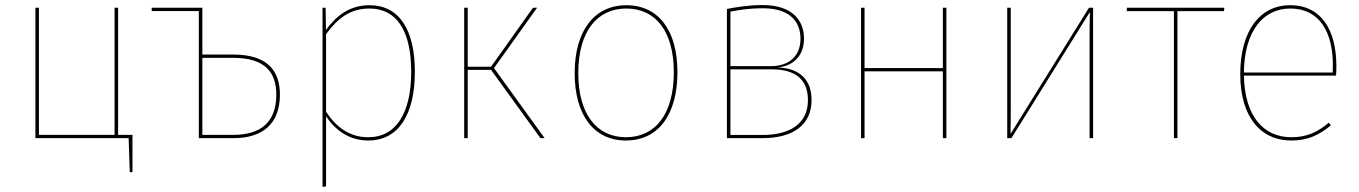

<svg xmlns="http://www.w3.org/2000/svg" viewBox="-20 -549 5399 763"><path d="M449.3 -13.1V-518.3H435.3V-13.1H134.7V-518.3H120.7V0H491.1L495.8 135.3H506.4V-13.1Z M906 -332.3H784.1V-518.3H582.9V-505.1H770.1V0H908.6C1021.8 0 1092.4 -55.7 1092.4 -172.7C1092.4 -272 1038.8 -332.3 906 -332.3ZM907.3 -13.1H784.1V-319.1H906.4C1031 -319.1 1078 -264 1078 -172.7C1078 -63.3 1015.8 -13.1 907.3 -13.1Z M1448.3 -528.3C1369.3 -528.3 1315.7 -486.1 1275.2 -429.4L1274 -518.3H1261.7V193.9L1275.7 191.3V-86.9C1311.6 -32.7 1366.8 9.4 1443.4 9.4C1564.4 9.4 1628.6 -94.6 1628.6 -264C1628.6 -433.1 1564.9 -528.3 1448.3 -528.3ZM1443 -3.7C1368.6 -3.7 1315.3 -44.6 1275.7 -105V-413.2C1320.8 -474.5 1369.4 -515.1 1448.3 -515.1C1556.7 -515.1 1614.1 -426 1614.1 -264C1614.1 -100.4 1554.8 -3.7 1443 -3.7Z M2114.4 -518.3H2098.1L1931.3 -283.7H1838.7V-518.3H1824.7V0H1838.7V-271.4H1931.3L2127.7 0H2144.4L1943.1 -278.4Z M2469 -528.3C2345.4 -528.3 2263.7 -431 2263.7 -258.4C2263.7 -91 2340.8 9.4 2467.4 9.4C2592.6 9.4 2672.1 -89 2672.1 -262C2672.1 -432 2594 -528.3 2469 -528.3ZM2469 -515.1C2586.1 -515.1 2657.7 -423.7 2657.7 -262C2657.7 -95.6 2584.3 -3.7 2467.4 -3.7C2349.6 -3.7 2278.1 -97.6 2278.1 -258.4C2278.1 -425.3 2353.7 -515.1 2469 -515.1Z M3071.7 -280.9C3133.3 -287.3 3175.1 -327.9 3175.1 -395.6C3175.1 -468 3128.1 -528.9 3011.1 -528.9C2954.1 -528.9 2905.7 -520.7 2868.7 -513.3V0H3010.3C3129.9 0 3205.1 -51.4 3205.1 -151.3C3205.1 -233.3 3157 -277.7 3071.7 -280.9ZM3011.6 -516.1C3122.1 -516.1 3161.1 -460 3161.1 -395.6C3161.1 -327.6 3117.7 -286.1 3042.6 -286.1H2882.7V-502.7C2915.7 -509.3 2956.4 -516.1 3011.6 -516.1ZM3010.3 -12.7H2882.7V-273.4H3046.7C3144.6 -273.4 3190.7 -230.6 3190.7 -150.9C3190.7 -56.9 3118.7 -12.7 3010.3 -12.7Z M3726.9 0H3740.9V-518.3H3726.9V-278.6H3415.7V-518.3H3401.7V0H3415.7V-265.4H3726.9Z M4323.9 -518.3H4307.6L3995.9 -17C3996.7 -60.9 3996.7 -97.3 3996.7 -136V-518.3H3982.7V0H3999.4L4311.1 -501.3C4310.3 -465.1 4309.9 -431.4 4309.9 -394V0H4323.9Z M4845.6 -518.3H4457.9V-504.7H4645.1V0H4659.1V-504.7H4843.9Z M5290.7 -285.9C5290.7 -427 5232.9 -528.3 5106.9 -528.3C4986.4 -528.3 4908.7 -426 4908.7 -254.3C4908.7 -86.3 4988.3 9.4 5111.6 9.4C5178.6 9.4 5223.1 -13 5268.6 -50.8L5260.7 -61.4C5215.7 -24.3 5174.9 -3.7 5111.6 -3.7C5001.9 -3.7 4926.2 -86.2 4923.2 -248.6H5289.3C5290.3 -260.4 5290.7 -271.4 5290.7 -285.8ZM5276.1 -260.8H4923.2C4925.1 -428 5001.2 -515.1 5107.7 -515.1C5225 -515.1 5276.7 -419.4 5276.7 -290.6C5276.7 -277.1 5276.7 -270.8 5276.1 -260.8Z"/></svg>

Font: Fira Sans Hair
Style: Regular
Weight: 100
Designer: bBox Type GmbH & Carrois Corporate GbR & Edenspiekermann AG
Foundry: bBox Type GmbH & Carrois Corporate GbR & Edenspiekermann AG
Version: Version 4.300;PS 004.300;hotconv 1.0.88;makeotf.lib2.5.64775